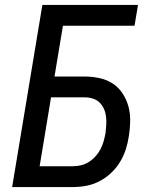

<svg xmlns="http://www.w3.org/2000/svg" viewBox="-20 -755 640 775"><path d="M29 0 151 -735H537L523 -651H234L200 -446H323Q353 -446 382.5 -439.5Q412 -433 435.5 -417.5Q459 -402 475 -377.5Q491 -353 498.5 -325Q506 -297 505.5 -266Q505 -235 500 -205Q496 -178 487.5 -151.5Q479 -125 464 -100.5Q449 -76 427.5 -56Q406 -36 380.5 -23Q355 -10 328 -5Q301 0 274 0ZM140 -84H274Q291 -84 307.5 -88Q324 -92 339 -101.5Q354 -111 366 -124.5Q378 -138 386 -153.5Q394 -169 398.5 -185.5Q403 -202 406 -218Q408 -235 409 -251.5Q410 -268 408 -284.5Q406 -301 399.5 -315.5Q393 -330 382 -341Q371 -352 355 -357Q339 -362 323 -362H186Z"/></svg>

Font: Iosevka Curly MdExObl
Style: Regular
Weight: 500
Width: 7
Italic angle: -9°
Monospace: yes
Designer: Belleve Invis
Foundry: Belleve Invis
Version: Version 11.1.0; ttfautohint (v1.8.3)